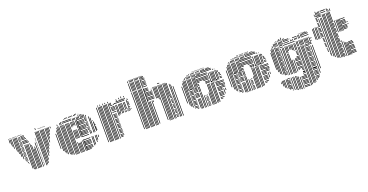

<svg xmlns="http://www.w3.org/2000/svg" viewBox="-36 -1552 4990 2607"><g transform="rotate(-20 2458.5 -249.0)"><path d="M28 -448H20V-496H28ZM44 -400H36V-496H44ZM60 -360H52V-496H60ZM84 -312H76V-496H84ZM100 -272H92V-496H100ZM116 -224H108V-496H116ZM132 -184H124V-496H132ZM176 -100H168V-108H176ZM176 -116H160V-124H176ZM176 -140H152V-148H176ZM176 -156H144V-164H176ZM176 -172H144V-180H176ZM176 -188H144V-196H176ZM176 -212H144V-220H176ZM176 -228H144V-236H176ZM176 -244H144V-252H176ZM176 -260H144V-268H176ZM176 -284H144V-292H176ZM176 -300H144V-308H176ZM176 -316H144V-324H176ZM176 -332H144V-340H176ZM176 -356H144V-364H176ZM176 -372H144V-380H176ZM176 -388H144V-396H176ZM176 -404H144V-412H176ZM176 -428H144V-436H176ZM176 -444H144V-452H176ZM176 -460H144V-468H176ZM176 -476H144V-484H176ZM204 -24H196V-360H204ZM220 -8H212V-360H220ZM236 0H228V-360H236ZM252 0H244V-360H252ZM276 0H268V-360H276ZM272 -380H184V-388H272ZM264 -396H184V-404H264ZM256 -412H184V-420H256ZM248 -436H184V-444H248ZM240 -452H184V-460H240ZM232 -468H184V-476H232ZM232 -484H184V-492H232ZM292 0H284V-328H292ZM308 0H300V-272H308ZM324 0H316V-296H324ZM348 0H340V-344H348ZM368 -12H360V-20H368ZM368 -28H360V-36H368ZM368 -44H360V-52H368ZM368 -68H360V-76H368ZM368 -84H360V-92H368ZM368 -100H360V-108H368ZM368 -116H360V-124H368ZM368 -140H360V-148H368ZM368 -156H360V-164H368ZM368 -172H360V-180H368ZM368 -188H360V-196H368ZM368 -212H360V-220H368ZM368 -228H360V-236H368ZM368 -244H360V-252H368ZM368 -260H360V-268H368ZM368 -284H360V-292H368ZM368 -300H360V-308H368ZM368 -316H360V-324H368ZM368 -332H360V-340H368ZM368 -356H360V-364H368ZM368 -372H360V-380H368ZM368 -388H360V-396H368ZM396 0H388V-272H396ZM412 -8H404V-272H412ZM428 -24H420V-272H428ZM444 -64H436V-272H444ZM468 -112H460V-272H468ZM484 -152H476V-272H484ZM500 -200H492V-272H500ZM516 -240H508V-272H516ZM396 -272H388V-440H396ZM412 -272H404V-440H412ZM428 -272H420V-440H428ZM444 -272H436V-440H444ZM468 -272H460V-440H468ZM484 -272H476V-440H484ZM500 -272H492V-440H500ZM516 -272H508V-440H516ZM540 -280H532V-440H540ZM556 -328H548V-440H556ZM572 -376H564V-440H572ZM588 -416H580V-440H588ZM396 -440H388V-480H396ZM412 -440H404V-480H412ZM428 -440H420V-480H428ZM444 -440H436V-480H444ZM468 -440H460V-480H468ZM484 -440H476V-480H484ZM500 -440H492V-480H500ZM516 -440H508V-480H516ZM540 -440H532V-480H540ZM556 -440H548V-480H556ZM572 -440H564V-480H572ZM588 -440H580V-480H588ZM612 -456H604V-480H612ZM28 -504H20V-512H28ZM44 -504H36V-512H44ZM60 -504H52V-512H60ZM84 -504H76V-512H84ZM100 -504H92V-512H100ZM116 -504H108V-512H116ZM132 -504H124V-512H132ZM156 -504H148V-512H156ZM172 -504H164V-512H172ZM188 -504H180V-512H188ZM204 -504H196V-512H204ZM412 -504H404V-529H412ZM452 -504H444V-512H452ZM468 -504H460V-512H468ZM484 -504H476V-512H484ZM508 -504H500V-512H508ZM524 -504H516V-512H524ZM540 -504H532V-512H540Z M653 -144H645V-360H653ZM677 -104H669V-400H677ZM693 -80H685V-432H693ZM709 -56H701V-440H709ZM725 -40H717V-440H725ZM749 -32H741V-440H749ZM765 -16H757V-440H765ZM781 -16H773V-440H781ZM797 -8H789V-440H797ZM821 0H813V-440H821ZM837 0H829V-440H837ZM853 0H845V-440H853ZM869 0H861V-440H869ZM893 0H885V-152H893ZM893 -200H885V-320H893ZM893 -368H885V-440H893ZM909 0H901V-136H909ZM909 -200H901V-320H909ZM909 -376H901V-440H909ZM925 0H917V-136H925ZM925 -200H917V-320H925ZM925 -384H917V-440H925ZM941 0H933V-144H941ZM941 -200H933V-320H941ZM941 -376H933V-440H941ZM965 0H957V-152H965ZM965 -200H957V-320H965ZM965 -328H957V-440H965ZM981 0H973V-160H981ZM981 -200H973V-440H981ZM1041 -4H977V-12H1041ZM1073 -20H977V-28H1073ZM1073 -36H977V-44H1073ZM1073 -52H977V-60H1073ZM1073 -76H977V-84H1073ZM1073 -92H977V-100H1073ZM1073 -108H977V-116H1073ZM1073 -124H977V-132H1073ZM1073 -148H977V-156H1073ZM1073 -196H977V-204H1073ZM1073 -220H977V-228H1073ZM1073 -236H977V-244H1073ZM1073 -252H977V-260H1073ZM1073 -268H977V-276H1073ZM1073 -292H977V-300H1073ZM1073 -308H977V-316H1073ZM1073 -324H977V-332H1073ZM1073 -340H977V-348H1073ZM1073 -364H977V-372H1073ZM1073 -380H977V-388H1073ZM1073 -396H977V-404H1073ZM1073 -412H977V-420H1073ZM1073 -436H977V-444H1073ZM1101 -32H1093V-160H1101ZM1101 -200H1093V-248H1101ZM1117 -40H1109V-160H1117ZM1117 -200H1109V-248H1117ZM1113 -260H1081V-268H1113ZM1113 -276H1081V-284H1113ZM1113 -292H1081V-300H1113ZM1113 -316H1081V-324H1113ZM1113 -332H1081V-340H1113ZM1113 -348H1081V-356H1113ZM1113 -364H1081V-372H1113ZM1113 -388H1081V-396H1113ZM1113 -404H1081V-412H1113ZM1113 -420H1081V-428H1113ZM1113 -436H1081V-444H1113ZM1149 -64H1141V-160H1149ZM1149 -200H1141V-344H1149ZM1165 -88H1157V-160H1165ZM1165 -200H1157V-344H1165ZM1189 -120H1181V-152H1189ZM1189 -208H1181V-344H1189ZM1201 -220H1185V-228H1201ZM1201 -236H1185V-244H1201ZM1201 -252H1185V-260H1201ZM1201 -268H1185V-276H1201ZM1201 -292H1185V-300H1201ZM1193 -308H1185V-316H1193ZM1193 -324H1185V-332H1193ZM1149 -344H1141V-408H1149ZM1165 -344H1157V-408H1165ZM1185 -356H1177V-364H1185ZM1149 -408H1141V-432H1149ZM709 -448H701V-471H709ZM749 -448H741V-480H749ZM765 -448H757V-488H765ZM913 -460H777V-468H913ZM913 -476H777V-484H913ZM933 -448H925V-480H933ZM949 -448H941V-480H949ZM965 -448H957V-480H965ZM989 -448H981V-480H989ZM1005 -448H997V-480H1005ZM1021 -448H1013V-496H1021ZM1045 -448H1037V-496H1045ZM1061 -448H1053V-496H1061ZM1077 -448H1069V-488H1077ZM1093 -448H1085V-480H1093ZM1117 -448H1109V-464H1117ZM821 -504H813V-512H821ZM837 -504H829V-520H837ZM853 -504H845V-520H853ZM869 -504H861V-520H869ZM893 -504H885V-520H893ZM909 -504H901V-520H909ZM925 -504H917V-520H925ZM941 -504H933V-520H941ZM965 -504H957V-520H965ZM981 -504H973V-520H981ZM1001 -516H977V-524H1001ZM1029 -504H1021V-512H1029Z M1292 -8H1284V-352H1292ZM1316 0H1308V-352H1316ZM1332 0H1324V-352H1332ZM1348 0H1340V-352H1348ZM1364 0H1356V-352H1364ZM1388 0H1380V-352H1388ZM1404 0H1396V-352H1404ZM1420 0H1412V-352H1420ZM1436 0H1428V-352H1436ZM1460 0H1452V-352H1460ZM1504 -12H1472V-20H1504ZM1520 -28H1472V-36H1520ZM1520 -44H1472V-52H1520ZM1520 -68H1472V-76H1520ZM1520 -84H1472V-92H1520ZM1520 -100H1472V-108H1520ZM1520 -116H1472V-124H1520ZM1520 -140H1472V-148H1520ZM1520 -156H1472V-164H1520ZM1520 -172H1472V-180H1520ZM1520 -188H1472V-196H1520ZM1520 -212H1472V-220H1520ZM1520 -228H1472V-236H1520ZM1520 -244H1472V-252H1520ZM1520 -260H1472V-268H1520ZM1520 -284H1472V-292H1520ZM1520 -300H1472V-308H1520ZM1520 -316H1472V-324H1520ZM1520 -332H1472V-340H1520ZM1548 -296H1540V-352H1548ZM1564 -304H1556V-352H1564ZM1580 -312H1572V-352H1580ZM1604 -312H1596V-352H1604ZM1620 -312H1612V-352H1620ZM1644 -312H1636V-336H1644ZM1660 -312H1652V-336H1660ZM1684 -312H1676V-336H1684ZM1700 -312H1692V-336H1700ZM1720 -316H1704V-324H1720ZM1720 -332H1704V-340H1720ZM1736 -332H1728V-340H1736ZM1644 -344H1636V-352H1644ZM1660 -344H1652V-352H1660ZM1684 -344H1676V-352H1684ZM1700 -344H1692V-352H1700ZM1716 -344H1708V-352H1716ZM1292 -352H1284V-472H1292ZM1316 -352H1308V-472H1316ZM1332 -352H1324V-472H1332ZM1348 -352H1340V-472H1348ZM1364 -352H1356V-472H1364ZM1388 -352H1380V-472H1388ZM1404 -352H1396V-472H1404ZM1420 -352H1412V-472H1420ZM1436 -352H1428V-472H1436ZM1460 -352H1452V-472H1460ZM1528 -364H1472V-372H1528ZM1528 -388H1472V-396H1528ZM1528 -404H1472V-412H1528ZM1528 -420H1472V-428H1528ZM1528 -436H1472V-444H1528ZM1504 -460H1472V-468H1504ZM1528 -460H1512V-468H1528ZM1548 -352H1540V-448H1548ZM1564 -352H1556V-448H1564ZM1588 -352H1580V-448H1588ZM1604 -352H1596V-448H1604ZM1620 -352H1612V-448H1620ZM1636 -352H1628V-448H1636ZM1660 -352H1652V-448H1660ZM1676 -352H1668V-448H1676ZM1680 -468H1528V-476H1680ZM1708 -352H1700V-464H1708ZM1728 -364H1712V-372H1728ZM1728 -388H1712V-396H1728ZM1728 -404H1712V-412H1728ZM1728 -420H1712V-428H1728ZM1728 -436H1712V-444H1728ZM1728 -460H1712V-468H1728ZM1292 -472H1284V-496H1292ZM1316 -472H1308V-496H1316ZM1332 -472H1324V-496H1332ZM1348 -472H1340V-496H1348ZM1364 -472H1356V-496H1364ZM1388 -472H1380V-496H1388ZM1404 -472H1396V-496H1404ZM1420 -472H1412V-496H1420ZM1436 -472H1428V-496H1436ZM1460 -472H1452V-496H1460ZM1476 -472H1468V-496H1476ZM1492 -472H1484V-496H1492ZM1548 -472H1540V-480H1548ZM1696 -484H1560V-492H1696ZM1724 -472H1716V-480H1724ZM1292 -496H1284V-504H1292ZM1316 -496H1308V-504H1316ZM1332 -496H1324V-504H1332ZM1348 -496H1340V-504H1348ZM1364 -496H1356V-504H1364ZM1388 -496H1380V-504H1388ZM1404 -496H1396V-504H1404ZM1420 -496H1412V-504H1420ZM1436 -496H1428V-504H1436ZM1460 -496H1452V-504H1460ZM1476 -496H1468V-504H1476ZM1492 -496H1484V-504H1492ZM1580 -496H1572V-521H1580ZM1620 -496H1612V-504H1620ZM1636 -496H1628V-504H1636ZM1652 -496H1644V-504H1652ZM1676 -496H1668V-504H1676ZM1692 -496H1684V-504H1692ZM1316 -512H1308V-528H1316ZM1348 -512H1340V-528H1348ZM1388 -512H1380V-528H1388ZM1420 -512H1412V-528H1420ZM1460 -512H1452V-528H1460ZM1620 -512H1612V-528H1620ZM1652 -512H1644V-536H1652ZM1692 -512H1684V-528H1692Z M1810 -8H1802V-536H1810ZM1834 0H1826V-536H1834ZM1850 0H1842V-536H1850ZM1866 0H1858V-536H1866ZM1882 0H1874V-536H1882ZM1906 0H1898V-536H1906ZM1922 0H1914V-536H1922ZM1938 0H1930V-536H1938ZM1954 0H1946V-536H1954ZM1978 0H1970V-536H1978ZM1994 0H1986V-336H1994ZM2010 0H2002V-336H2010ZM2034 -8H2026V-336H2034ZM2050 -312H2042V-336H2050ZM2078 -356H1974V-364H2078ZM2078 -372H1974V-380H2078ZM2078 -388H1974V-396H2078ZM2078 -412H1974V-420H2078ZM2078 -428H1974V-436H2078ZM2078 -444H1974V-452H2078ZM2038 -460H1974V-468H2038ZM2078 -460H2046V-468H2078ZM2038 -484H1974V-492H2038ZM2078 -484H2070V-492H2078ZM2038 -500H1974V-508H2038ZM2038 -516H1974V-524H2038ZM2154 -16H2146V-312H2154ZM2178 0H2170V-312H2178ZM2194 0H2186V-312H2194ZM2210 0H2202V-312H2210ZM2226 0H2218V-312H2226ZM2250 0H2242V-312H2250ZM2266 0H2258V-312H2266ZM2310 -12H2278V-20H2310ZM2310 -28H2278V-36H2310ZM2310 -44H2278V-52H2310ZM2310 -68H2278V-76H2310ZM2310 -84H2278V-92H2310ZM2310 -100H2278V-108H2310ZM2310 -116H2278V-124H2310ZM2310 -140H2278V-148H2310ZM2310 -156H2278V-164H2310ZM2310 -172H2278V-180H2310ZM2310 -188H2278V-196H2310ZM2310 -212H2278V-220H2310ZM2310 -228H2278V-236H2310ZM2310 -244H2278V-252H2310ZM2310 -260H2278V-268H2310ZM2310 -284H2278V-292H2310ZM2310 -300H2278V-308H2310ZM2106 -344H2098V-504H2106ZM2122 -344H2114V-504H2122ZM2138 -320H2130V-504H2138ZM2154 -312H2146V-504H2154ZM2178 -312H2170V-504H2178ZM2194 -312H2186V-504H2194ZM2210 -312H2202V-504H2210ZM2226 -312H2218V-504H2226ZM2250 -312H2242V-504H2250ZM2266 -312H2258V-504H2266ZM2282 -312H2274V-504H2282ZM2298 -312H2290V-496H2298ZM2206 -524H2174V-532H2206ZM2330 0H2322V-472H2330ZM2346 0H2338V-456H2346ZM2370 0H2362V-424H2370ZM1810 -544H1802V-664H1810ZM1834 -544H1826V-664H1834ZM1850 -544H1842V-664H1850ZM1866 -544H1858V-664H1866ZM1882 -544H1874V-664H1882ZM1906 -544H1898V-664H1906ZM1922 -544H1914V-664H1922ZM1938 -544H1930V-664H1938ZM1954 -544H1946V-664H1954ZM1978 -544H1970V-664H1978ZM2038 -548H1982V-556H2038ZM2038 -572H1982V-580H2038ZM2038 -588H1982V-596H2038ZM2038 -604H1982V-612H2038ZM2038 -620H1982V-628H2038ZM2038 -644H1982V-652H2038ZM2038 -660H1982V-668H2038ZM1810 -672H1802V-696H1810ZM1834 -672H1826V-704H1834ZM1850 -672H1842V-704H1850ZM1866 -672H1858V-704H1866ZM1882 -672H1874V-704H1882ZM1906 -672H1898V-704H1906ZM1922 -672H1914V-704H1922ZM1938 -672H1930V-704H1938ZM1954 -672H1946V-704H1954ZM1978 -672H1970V-704H1978ZM1994 -672H1986V-704H1994ZM2010 -672H2002V-704H2010ZM2026 -672H2018V-696H2026Z M2479 -136H2471V-296H2479ZM2503 -96H2495V-296H2503ZM2519 -72H2511V-296H2519ZM2535 -56H2527V-296H2535ZM2603 -20H2579V-28H2603ZM2603 -36H2547V-44H2603ZM2603 -52H2547V-60H2603ZM2603 -76H2547V-84H2603ZM2603 -92H2547V-100H2603ZM2603 -108H2547V-116H2603ZM2603 -124H2547V-132H2603ZM2603 -148H2547V-156H2603ZM2603 -164H2547V-172H2603ZM2603 -180H2547V-188H2603ZM2603 -196H2547V-204H2603ZM2603 -220H2547V-228H2603ZM2603 -236H2547V-244H2603ZM2603 -252H2547V-260H2603ZM2603 -268H2547V-276H2603ZM2603 -292H2547V-300H2603ZM2631 -8H2623V-144H2631ZM2647 0H2639V-144H2647ZM2663 0H2655V-144H2663ZM2667 -164H2611V-172H2667ZM2667 -180H2611V-188H2667ZM2667 -196H2611V-204H2667ZM2667 -212H2611V-220H2667ZM2667 -236H2611V-244H2667ZM2667 -252H2611V-260H2667ZM2667 -268H2611V-276H2667ZM2667 -284H2611V-292H2667ZM2687 0H2679V-216H2687ZM2703 0H2695V-216H2703ZM2727 0H2719V-160H2727ZM2771 -4H2739V-12H2771ZM2771 -20H2739V-28H2771ZM2771 -36H2739V-44H2771ZM2771 -52H2739V-60H2771ZM2771 -76H2739V-84H2771ZM2771 -92H2739V-100H2771ZM2771 -108H2739V-116H2771ZM2771 -124H2739V-132H2771ZM2747 -148H2739V-156H2747ZM2771 -148H2755V-156H2771ZM2687 -224H2679V-296H2687ZM2703 -224H2695V-296H2703ZM2799 0H2791V-176H2799ZM2815 0H2807V-280H2815ZM2831 0H2823V-280H2831ZM2847 0H2839V-280H2847ZM2871 0H2863V-280H2871ZM2887 -8H2879V-280H2887ZM2903 -8H2895V-280H2903ZM2955 -36H2923V-44H2955ZM2979 -52H2923V-60H2979ZM2987 -76H2923V-84H2987ZM2987 -92H2923V-100H2987ZM2987 -108H2923V-116H2987ZM2987 -124H2923V-132H2987ZM2987 -148H2923V-156H2987ZM2987 -164H2923V-172H2987ZM2987 -180H2923V-188H2987ZM2987 -196H2923V-204H2987ZM2987 -220H2923V-228H2987ZM2987 -236H2923V-244H2987ZM2987 -252H2923V-260H2987ZM2987 -268H2923V-276H2987ZM3007 -88H2999V-160H3007ZM3031 -128H3023V-160H3031ZM3035 -180H2987V-188H3035ZM3035 -196H2987V-204H3035ZM3043 -212H2987V-220H3043ZM3043 -228H2987V-236H3043ZM3043 -252H2987V-260H3043ZM3043 -268H2987V-276H3043ZM2815 -280H2807V-288H2815ZM2831 -280H2823V-288H2831ZM2847 -280H2839V-288H2847ZM2871 -280H2863V-288H2871ZM2887 -280H2879V-288H2887ZM2903 -280H2895V-288H2903ZM2919 -280H2911V-288H2919ZM2943 -280H2935V-288H2943ZM2959 -280H2951V-288H2959ZM2815 -296H2807V-312H2815ZM2847 -296H2839V-320H2847ZM2887 -296H2879V-312H2887ZM2919 -296H2911V-320H2919ZM2959 -296H2951V-312H2959ZM2991 -296H2983V-320H2991ZM2479 -296H2471V-376H2479ZM2503 -296H2495V-416H2503ZM2519 -296H2511V-440H2519ZM2535 -296H2527V-440H2535ZM2551 -296H2543V-440H2551ZM2575 -296H2567V-440H2575ZM2591 -296H2583V-440H2591ZM2607 -296H2599V-440H2607ZM2623 -296H2615V-440H2623ZM2647 -296H2639V-440H2647ZM2663 -296H2655V-440H2663ZM2679 -296H2671V-440H2679ZM2707 -308H2683V-316H2707ZM2859 -308H2795V-316H2859ZM2707 -324H2683V-332H2707ZM2859 -324H2795V-332H2859ZM2723 -348H2683V-356H2723ZM2859 -348H2779V-356H2859ZM2859 -364H2683V-372H2859ZM2859 -380H2683V-388H2859ZM2859 -396H2683V-404H2859ZM2859 -420H2683V-428H2859ZM2859 -436H2683V-444H2859ZM2879 -296H2871V-400H2879ZM2903 -296H2895V-400H2903ZM2919 -296H2911V-400H2919ZM2935 -296H2927V-400H2935ZM2951 -296H2943V-400H2951ZM2975 -296H2967V-400H2975ZM2991 -296H2983V-400H2991ZM3035 -308H3003V-316H3035ZM3035 -324H3003V-332H3035ZM3035 -348H3003V-356H3035ZM3027 -364H3003V-372H3027ZM3027 -380H3003V-388H3027ZM2879 -400H2871V-432H2879ZM2903 -400H2895V-432H2903ZM2919 -400H2911V-432H2919ZM2935 -400H2927V-432H2935ZM2951 -400H2943V-432H2951ZM2975 -400H2967V-432H2975ZM2991 -400H2983V-432H2991ZM3007 -400H2999V-424H3007ZM2535 -448H2527V-456H2535ZM2551 -448H2543V-472H2551ZM2575 -448H2567V-480H2575ZM2591 -448H2583V-480H2591ZM2607 -448H2599V-480H2607ZM2623 -448H2615V-480H2623ZM2647 -448H2639V-480H2647ZM2663 -448H2655V-480H2663ZM2679 -448H2671V-480H2679ZM2695 -448H2687V-480H2695ZM2719 -448H2711V-480H2719ZM2735 -448H2727V-480H2735ZM2751 -448H2743V-480H2751ZM2767 -448H2759V-480H2767ZM2931 -460H2779V-468H2931ZM2931 -476H2779V-484H2931ZM2951 -448H2943V-464H2951ZM2975 -448H2967V-456H2975ZM2591 -488H2583V-496H2591ZM2607 -488H2599V-496H2607ZM2623 -488H2615V-504H2623ZM2647 -488H2639V-504H2647ZM2663 -488H2655V-504H2663ZM2679 -488H2671V-504H2679ZM2695 -488H2687V-504H2695ZM2719 -488H2711V-504H2719ZM2735 -488H2727V-504H2735ZM2751 -488H2743V-504H2751ZM2767 -488H2759V-504H2767ZM2791 -488H2783V-504H2791ZM2807 -488H2799V-504H2807ZM2823 -488H2815V-504H2823ZM2839 -488H2831V-504H2839ZM2863 -488H2855V-504H2863ZM2879 -488H2871V-504H2879ZM2895 -488H2887V-504H2895ZM2911 -488H2903V-496H2911ZM2679 -512H2671V-520H2679ZM2695 -512H2687V-520H2695ZM2719 -512H2711V-520H2719ZM2735 -512H2727V-520H2735ZM2751 -512H2743V-520H2751ZM2767 -512H2759V-520H2767ZM2791 -512H2783V-520H2791ZM2807 -512H2799V-520H2807ZM2823 -512H2815V-520H2823ZM2839 -512H2831V-520H2839Z M3121 -136H3113V-296H3121ZM3145 -96H3137V-296H3145ZM3161 -72H3153V-296H3161ZM3177 -56H3169V-296H3177ZM3245 -20H3221V-28H3245ZM3245 -36H3189V-44H3245ZM3245 -52H3189V-60H3245ZM3245 -76H3189V-84H3245ZM3245 -92H3189V-100H3245ZM3245 -108H3189V-116H3245ZM3245 -124H3189V-132H3245ZM3245 -148H3189V-156H3245ZM3245 -164H3189V-172H3245ZM3245 -180H3189V-188H3245ZM3245 -196H3189V-204H3245ZM3245 -220H3189V-228H3245ZM3245 -236H3189V-244H3245ZM3245 -252H3189V-260H3245ZM3245 -268H3189V-276H3245ZM3245 -292H3189V-300H3245ZM3273 -8H3265V-144H3273ZM3289 0H3281V-144H3289ZM3305 0H3297V-144H3305ZM3309 -164H3253V-172H3309ZM3309 -180H3253V-188H3309ZM3309 -196H3253V-204H3309ZM3309 -212H3253V-220H3309ZM3309 -236H3253V-244H3309ZM3309 -252H3253V-260H3309ZM3309 -268H3253V-276H3309ZM3309 -284H3253V-292H3309ZM3329 0H3321V-216H3329ZM3345 0H3337V-216H3345ZM3369 0H3361V-160H3369ZM3413 -4H3381V-12H3413ZM3413 -20H3381V-28H3413ZM3413 -36H3381V-44H3413ZM3413 -52H3381V-60H3413ZM3413 -76H3381V-84H3413ZM3413 -92H3381V-100H3413ZM3413 -108H3381V-116H3413ZM3413 -124H3381V-132H3413ZM3389 -148H3381V-156H3389ZM3413 -148H3397V-156H3413ZM3329 -224H3321V-296H3329ZM3345 -224H3337V-296H3345ZM3441 0H3433V-176H3441ZM3457 0H3449V-280H3457ZM3473 0H3465V-280H3473ZM3489 0H3481V-280H3489ZM3513 0H3505V-280H3513ZM3529 -8H3521V-280H3529ZM3545 -8H3537V-280H3545ZM3597 -36H3565V-44H3597ZM3621 -52H3565V-60H3621ZM3629 -76H3565V-84H3629ZM3629 -92H3565V-100H3629ZM3629 -108H3565V-116H3629ZM3629 -124H3565V-132H3629ZM3629 -148H3565V-156H3629ZM3629 -164H3565V-172H3629ZM3629 -180H3565V-188H3629ZM3629 -196H3565V-204H3629ZM3629 -220H3565V-228H3629ZM3629 -236H3565V-244H3629ZM3629 -252H3565V-260H3629ZM3629 -268H3565V-276H3629ZM3649 -88H3641V-160H3649ZM3673 -128H3665V-160H3673ZM3677 -180H3629V-188H3677ZM3677 -196H3629V-204H3677ZM3685 -212H3629V-220H3685ZM3685 -228H3629V-236H3685ZM3685 -252H3629V-260H3685ZM3685 -268H3629V-276H3685ZM3457 -280H3449V-288H3457ZM3473 -280H3465V-288H3473ZM3489 -280H3481V-288H3489ZM3513 -280H3505V-288H3513ZM3529 -280H3521V-288H3529ZM3545 -280H3537V-288H3545ZM3561 -280H3553V-288H3561ZM3585 -280H3577V-288H3585ZM3601 -280H3593V-288H3601ZM3457 -296H3449V-312H3457ZM3489 -296H3481V-320H3489ZM3529 -296H3521V-312H3529ZM3561 -296H3553V-320H3561ZM3601 -296H3593V-312H3601ZM3633 -296H3625V-320H3633ZM3121 -296H3113V-376H3121ZM3145 -296H3137V-416H3145ZM3161 -296H3153V-440H3161ZM3177 -296H3169V-440H3177ZM3193 -296H3185V-440H3193ZM3217 -296H3209V-440H3217ZM3233 -296H3225V-440H3233ZM3249 -296H3241V-440H3249ZM3265 -296H3257V-440H3265ZM3289 -296H3281V-440H3289ZM3305 -296H3297V-440H3305ZM3321 -296H3313V-440H3321ZM3349 -308H3325V-316H3349ZM3501 -308H3437V-316H3501ZM3349 -324H3325V-332H3349ZM3501 -324H3437V-332H3501ZM3365 -348H3325V-356H3365ZM3501 -348H3421V-356H3501ZM3501 -364H3325V-372H3501ZM3501 -380H3325V-388H3501ZM3501 -396H3325V-404H3501ZM3501 -420H3325V-428H3501ZM3501 -436H3325V-444H3501ZM3521 -296H3513V-400H3521ZM3545 -296H3537V-400H3545ZM3561 -296H3553V-400H3561ZM3577 -296H3569V-400H3577ZM3593 -296H3585V-400H3593ZM3617 -296H3609V-400H3617ZM3633 -296H3625V-400H3633ZM3677 -308H3645V-316H3677ZM3677 -324H3645V-332H3677ZM3677 -348H3645V-356H3677ZM3669 -364H3645V-372H3669ZM3669 -380H3645V-388H3669ZM3521 -400H3513V-432H3521ZM3545 -400H3537V-432H3545ZM3561 -400H3553V-432H3561ZM3577 -400H3569V-432H3577ZM3593 -400H3585V-432H3593ZM3617 -400H3609V-432H3617ZM3633 -400H3625V-432H3633ZM3649 -400H3641V-424H3649ZM3177 -448H3169V-456H3177ZM3193 -448H3185V-472H3193ZM3217 -448H3209V-480H3217ZM3233 -448H3225V-480H3233ZM3249 -448H3241V-480H3249ZM3265 -448H3257V-480H3265ZM3289 -448H3281V-480H3289ZM3305 -448H3297V-480H3305ZM3321 -448H3313V-480H3321ZM3337 -448H3329V-480H3337ZM3361 -448H3353V-480H3361ZM3377 -448H3369V-480H3377ZM3393 -448H3385V-480H3393ZM3409 -448H3401V-480H3409ZM3573 -460H3421V-468H3573ZM3573 -476H3421V-484H3573ZM3593 -448H3585V-464H3593ZM3617 -448H3609V-456H3617ZM3233 -488H3225V-496H3233ZM3249 -488H3241V-496H3249ZM3265 -488H3257V-504H3265ZM3289 -488H3281V-504H3289ZM3305 -488H3297V-504H3305ZM3321 -488H3313V-504H3321ZM3337 -488H3329V-504H3337ZM3361 -488H3353V-504H3361ZM3377 -488H3369V-504H3377ZM3393 -488H3385V-504H3393ZM3409 -488H3401V-504H3409ZM3433 -488H3425V-504H3433ZM3449 -488H3441V-504H3449ZM3465 -488H3457V-504H3465ZM3481 -488H3473V-504H3481ZM3505 -488H3497V-504H3505ZM3521 -488H3513V-504H3521ZM3537 -488H3529V-504H3537ZM3553 -488H3545V-496H3553ZM3321 -512H3313V-520H3321ZM3337 -512H3329V-520H3337ZM3361 -512H3353V-520H3361ZM3377 -512H3369V-520H3377ZM3393 -512H3385V-520H3393ZM3409 -512H3401V-520H3409ZM3433 -512H3425V-520H3433ZM3449 -512H3441V-520H3449ZM3465 -512H3457V-520H3465ZM3481 -512H3473V-520H3481Z M3771 56H3763V32H3771ZM3771 -152H3763V-392H3771ZM3787 96H3779V16H3787ZM3787 -112H3779V-432H3787ZM3803 120H3795V16H3803ZM3803 -80H3795V-440H3803ZM3819 136H3811V16H3819ZM3819 -64H3811V-440H3819ZM3843 152H3835V16H3843ZM3843 -56H3835V-440H3843ZM3859 168H3851V16H3859ZM3859 -40H3851V-440H3859ZM3895 188H3879V180H3895ZM3895 164H3863V156H3895ZM3895 148H3863V140H3895ZM3895 132H3863V124H3895ZM3895 116H3863V108H3895ZM3895 92H3863V84H3895ZM3895 76H3863V68H3895ZM3895 60H3863V52H3895ZM3895 44H3863V36H3895ZM3895 20H3863V12H3895ZM3895 -28H3887V-36H3895ZM3895 -44H3863V-52H3895ZM3895 -60H3863V-68H3895ZM3895 -76H3863V-84H3895ZM3895 -100H3863V-108H3895ZM3895 -116H3863V-124H3895ZM3895 -132H3863V-140H3895ZM3895 -148H3863V-156H3895ZM3895 -172H3863V-180H3895ZM3895 -188H3863V-196H3895ZM3895 -204H3863V-212H3895ZM3895 -220H3863V-228H3895ZM3895 -244H3863V-252H3895ZM3895 -260H3863V-268H3895ZM3895 -276H3863V-284H3895ZM3895 -292H3863V-300H3895ZM3895 -316H3863V-324H3895ZM3895 -332H3863V-340H3895ZM3895 -348H3863V-356H3895ZM3895 -364H3863V-372H3895ZM3895 -388H3863V-396H3895ZM3895 -404H3863V-412H3895ZM3895 -420H3863V-428H3895ZM3915 192H3907V16H3915ZM3915 -24H3907V-400H3915ZM3939 200H3931V16H3939ZM3939 -24H3931V-400H3939ZM3955 208H3947V16H3955ZM3955 -24H3947V-400H3955ZM3951 -412H3903V-420H3951ZM3951 -436H3903V-444H3951ZM3979 208H3971V16H3979ZM3979 -24H3971V-304H3979ZM3995 208H3987V24H3995ZM3995 -24H3987V-304H3995ZM4011 216H4003V32H4011ZM4011 -24H4003V-208H4011ZM4035 216H4027V48H4035ZM4035 -32H4027V-200H4035ZM4127 204H4047V196H4127ZM4127 188H4047V180H4127ZM4127 164H4047V156H4127ZM4127 148H4047V140H4127ZM4127 132H4047V124H4127ZM4127 116H4047V108H4127ZM4127 92H4047V84H4127ZM4127 76H4047V68H4127ZM4127 60H4047V52H4127ZM4127 44H4087V36H4127ZM4127 20H4087V12H4127ZM4127 4H4095V-4H4127ZM4127 -4H4095V-12H4127ZM4127 -28H4095V-36H4127ZM4063 -44H4047V-52H4063ZM4127 -44H4095V-52H4127ZM4127 -60H4047V-68H4127ZM4127 -76H4047V-84H4127ZM4127 -100H4047V-108H4127ZM4127 -116H4047V-124H4127ZM4127 -132H4047V-140H4127ZM4127 -148H4047V-156H4127ZM4127 -172H4047V-180H4127ZM4127 -188H4047V-196H4127ZM4127 -204H4055V-212H4127ZM4127 -220H4079V-228H4127ZM4127 -244H4095V-252H4127ZM4127 -260H4095V-268H4127ZM4127 -276H4095V-284H4127ZM4127 -292H4095V-300H4127ZM3979 -312H3971V-408H3979ZM3995 -312H3987V-408H3995ZM4011 -336H4003V-408H4011ZM4035 -344H4027V-408H4035ZM4051 -344H4043V-408H4051ZM4067 -328H4059V-408H4067ZM4083 -312H4075V-408H4083ZM4107 -312H4099V-408H4107ZM4123 -312H4115V-408H4123ZM4127 -428H3959V-436H4127ZM4147 208H4139V-344H4147ZM4163 200H4155V-344H4163ZM4187 192H4179V-344H4187ZM4203 192H4195V-344H4203ZM4219 184H4211V-344H4219ZM4247 164H4231V156H4247ZM4271 148H4231V140H4271ZM4287 132H4231V124H4287ZM4295 116H4231V108H4295ZM4295 92H4231V84H4295ZM4295 76H4231V68H4295ZM4295 60H4231V52H4295ZM4295 44H4231V36H4295ZM4295 20H4231V12H4295ZM4295 4H4231V-4H4295ZM4295 -4H4231V-12H4295ZM4295 -28H4231V-36H4295ZM4295 -44H4231V-52H4295ZM4295 -60H4231V-68H4295ZM4295 -76H4231V-84H4295ZM4295 -100H4231V-108H4295ZM4295 -116H4231V-124H4295ZM4295 -132H4231V-140H4295ZM4295 -148H4231V-156H4295ZM4295 -172H4231V-180H4295ZM4295 -188H4231V-196H4295ZM4295 -204H4231V-212H4295ZM4295 -220H4231V-228H4295ZM4295 -244H4231V-252H4295ZM4295 -260H4231V-268H4295ZM4295 -276H4231V-284H4295ZM4295 -292H4231V-300H4295ZM4295 -316H4231V-324H4295ZM4295 -332H4231V-340H4295ZM4315 88H4307V-304H4315ZM4339 32H4331V-304H4339ZM4335 -324H4295V-332H4335ZM4335 -340H4295V-348H4335ZM4147 -352H4139V-424H4147ZM4163 -352H4155V-424H4163ZM4187 -352H4179V-424H4187ZM4203 -352H4195V-424H4203ZM4219 -352H4211V-424H4219ZM4235 -352H4227V-424H4235ZM4259 -352H4251V-424H4259ZM4275 -352H4267V-424H4275ZM4291 -352H4283V-424H4291ZM4307 -352H4299V-424H4307ZM4331 -352H4323V-424H4331ZM4351 -364H4335V-372H4351ZM4359 -396H4335V-404H4359ZM3803 -448H3795V-456H3803ZM3819 -448H3811V-472H3819ZM3843 -448H3835V-496H3843ZM3859 -448H3851V-496H3859ZM3875 -448H3867V-496H3875ZM3891 -448H3883V-496H3891ZM3915 -448H3907V-496H3915ZM3931 -448H3923V-496H3931ZM3947 -448H3939V-496H3947ZM3963 -448H3955V-496H3963ZM4055 -452H3975V-460H4055ZM4055 -476H3975V-484H4055ZM4055 -492H3975V-500H4055ZM4083 -448H4075V-472H4083ZM4099 -448H4091V-464H4099ZM4115 -448H4107V-472H4115ZM4139 -448H4131V-472H4139ZM4155 -448H4147V-472H4155ZM4171 -448H4163V-472H4171ZM4071 -484H4063V-492H4071ZM4175 -484H4111V-492H4175ZM4195 -448H4187V-496H4195ZM4211 -448H4203V-496H4211ZM4235 -448H4227V-496H4235ZM4251 -448H4243V-496H4251ZM4335 -452H4255V-460H4335ZM4335 -476H4255V-484H4335ZM4327 -492H4255V-500H4327ZM3875 -504H3867V-512H3875ZM3891 -504H3883V-520H3891ZM3915 -504H3907V-520H3915ZM3931 -504H3923V-520H3931ZM3947 -504H3939V-520H3947ZM3963 -504H3955V-520H3963ZM3987 -504H3979V-520H3987ZM4003 -504H3995V-520H4003ZM4211 -504H4203V-512H4211ZM4235 -504H4227V-512H4235ZM4251 -504H4243V-512H4251ZM4267 -504H4259V-512H4267ZM4283 -504H4275V-512H4283ZM4307 -504H4299V-512H4307ZM3931 -520H3923V-536H3931ZM3963 -520H3955V-544H3963Z M4413 -352H4405V-504H4413ZM4429 -344H4421V-512H4429ZM4453 -344H4445V-512H4453ZM4469 -344H4461V-512H4469ZM4537 -100H4521V-108H4537ZM4521 -140H4505V-148H4521ZM4521 -156H4505V-164H4521ZM4521 -172H4505V-180H4521ZM4521 -188H4505V-196H4521ZM4521 -212H4497V-220H4521ZM4521 -228H4497V-236H4521ZM4521 -244H4497V-252H4521ZM4521 -260H4497V-268H4521ZM4521 -284H4497V-292H4521ZM4521 -300H4497V-308H4521ZM4521 -316H4497V-324H4521ZM4521 -332H4497V-340H4521ZM4521 -356H4481V-364H4521ZM4521 -372H4481V-380H4521ZM4521 -388H4481V-396H4521ZM4521 -404H4481V-412H4521ZM4521 -428H4481V-436H4521ZM4521 -444H4481V-452H4521ZM4521 -460H4481V-468H4521ZM4521 -476H4481V-484H4521ZM4521 -500H4481V-508H4521ZM4521 -516H4497V-524H4521ZM4521 -532H4497V-540H4521ZM4521 -548H4497V-556H4521ZM4521 -572H4497V-580H4521ZM4521 -588H4497V-596H4521ZM4521 -604H4497V-612H4521ZM4521 -620H4497V-628H4521ZM4521 -644H4497V-652H4521ZM4541 -72H4533V-608H4541ZM4565 -56H4557V-608H4565ZM4581 -40H4573V-608H4581ZM4585 -628H4521V-636H4585ZM4585 -644H4521V-652H4585ZM4605 -24H4597V-512H4605ZM4621 -16H4613V-512H4621ZM4637 -8H4629V-512H4637ZM4661 -8H4653V-512H4661ZM4677 -8H4669V-512H4677ZM4693 0H4685V-512H4693ZM4713 -12H4697V-20H4713ZM4713 -28H4697V-36H4713ZM4713 -44H4697V-52H4713ZM4713 -68H4697V-76H4713ZM4713 -84H4697V-92H4713ZM4713 -100H4697V-108H4713ZM4713 -116H4697V-124H4713ZM4713 -140H4697V-148H4713ZM4713 -156H4697V-164H4713ZM4713 -172H4697V-180H4713ZM4713 -188H4697V-196H4713ZM4713 -212H4697V-220H4713ZM4713 -228H4697V-236H4713ZM4713 -244H4697V-252H4713ZM4713 -260H4697V-268H4713ZM4713 -284H4697V-292H4713ZM4713 -300H4697V-308H4713ZM4713 -316H4697V-324H4713ZM4713 -332H4697V-340H4713ZM4713 -356H4697V-364H4713ZM4713 -372H4697V-380H4713ZM4713 -388H4697V-396H4713ZM4713 -404H4697V-412H4713ZM4713 -428H4697V-436H4713ZM4713 -444H4697V-452H4713ZM4713 -460H4697V-468H4713ZM4713 -476H4697V-484H4713ZM4713 -500H4697V-508H4713ZM4605 -512H4597V-648H4605ZM4621 -512H4613V-648H4621ZM4637 -512H4629V-648H4637ZM4661 -512H4653V-648H4661ZM4677 -512H4669V-648H4677ZM4693 -512H4685V-648H4693ZM4709 -512H4701V-648H4709ZM4733 0H4725V-224H4733ZM4733 -344H4725V-512H4733ZM4757 0H4749V-200H4757ZM4757 -344H4749V-512H4757ZM4773 0H4765V-184H4773ZM4773 -344H4765V-512H4773ZM4789 0H4781V-176H4789ZM4789 -344H4781V-512H4789ZM4805 0H4797V-176H4805ZM4805 -344H4797V-512H4805ZM4873 -12H4809V-20H4873ZM4873 -28H4809V-36H4873ZM4873 -44H4809V-52H4873ZM4873 -68H4809V-76H4873ZM4873 -84H4809V-92H4873ZM4873 -100H4809V-108H4873ZM4873 -116H4809V-124H4873ZM4873 -140H4809V-148H4873ZM4873 -156H4809V-164H4873ZM4865 -172H4809V-180H4865ZM4865 -356H4809V-364H4865ZM4873 -372H4809V-380H4873ZM4873 -388H4809V-396H4873ZM4873 -404H4809V-412H4873ZM4873 -428H4809V-436H4873ZM4873 -444H4809V-452H4873ZM4873 -460H4809V-468H4873ZM4873 -476H4809V-484H4873ZM4873 -500H4809V-508H4873ZM4897 -404H4881V-412H4897ZM4897 -436H4881V-444H4897ZM4501 -656H4493V-680H4501ZM4525 -656H4517V-696H4525ZM4541 -656H4533V-696H4541ZM4557 -656H4549V-696H4557ZM4573 -656H4565V-696H4573ZM4657 -668H4585V-676H4657ZM4657 -692H4585V-700H4657ZM4685 -656H4677V-688H4685ZM4701 -656H4693V-688H4701ZM4725 -656H4717V-688H4725ZM4685 -688H4677V-704H4685ZM4525 -696H4517V-714H4525ZM4557 -696H4549V-704H4557ZM4573 -696H4565V-704H4573ZM4597 -696H4589V-704H4597ZM4613 -696H4605V-704H4613ZM4629 -696H4621V-704H4629ZM4645 -696H4637V-704H4645ZM4669 -696H4661V-704H4669ZM4685 -696H4677V-704H4685Z"/></g></svg>

Font: Rubik Lines
Style: Regular
Weight: 400
Designer: Hubert and Fischer, NaN
Foundry: Hubert and Fischer, NaN
Version: Version 2.201